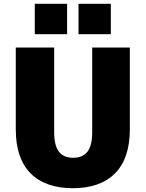

<svg xmlns="http://www.w3.org/2000/svg" viewBox="-20 -980 766 1010"><path d="M393 -800V-960H563V-800ZM163 -800V-960H333V-800ZM63 -300V-730H265V-285Q265 -214 290 -182Q315 -150 365 -150Q415 -150 440 -182Q465 -214 465 -285V-730H663V-300Q663 -147 585.5 -68.5Q508 10 363 10Q218 10 140.5 -68.5Q63 -147 63 -300Z"/></svg>

Font: M PLUS 1p Black
Style: Regular
Weight: 900
Version: Version 1.061